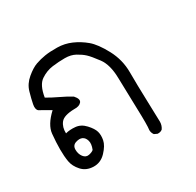

<svg xmlns="http://www.w3.org/2000/svg" viewBox="-108 -387 715 699"><g transform="rotate(-30 250.0 -37.5)"><path d="M368.2 189.5 355.5 183.6Q348.6 173.8 348.6 163.1Q351.6 143.6 349.1 71.3Q346.7 -1 345.7 -57.6Q344.7 -114.3 322.3 -144.5Q299.8 -174.8 287.6 -186Q275.4 -197.3 256.8 -207.5Q238.3 -217.8 212.9 -217.8Q187.5 -217.8 160.6 -214.4Q133.8 -210.9 109.9 -194.8Q85.9 -178.7 78.1 -129.9Q101.6 -116.2 125.5 -105Q149.4 -93.8 171.9 -80.1Q189.5 -60.5 180.2 -49.8Q170.9 -39.1 150.4 -40Q106.4 -39.1 92.8 -22Q79.1 -4.9 80.1 21.5Q97.7 16.6 120.6 18.6Q143.6 20.5 161.6 40Q179.7 59.6 184.1 75.2Q188.5 90.8 184.6 110.8Q180.7 130.9 158.7 154.3Q136.7 177.7 106.4 176.8Q76.2 175.8 58.1 155.8Q40 135.7 36.1 113.3Q32.2 90.8 32.2 61.5Q32.2 32.2 35.6 -2.9Q39.1 -38.1 80.1 -76.2L34.2 -102.5Q25.4 -110.4 29.3 -130.4Q33.2 -150.4 41 -177.7Q48.8 -205.1 72.8 -225.1Q96.7 -245.1 116.2 -252Q135.7 -258.8 156.7 -262.2Q177.7 -265.6 208.5 -265.1Q239.3 -264.6 267.1 -252.4Q294.9 -240.2 318.8 -220.2Q342.8 -200.2 367.7 -153.8Q392.6 -107.4 392.6 -54.7Q392.6 -2 395 68.8Q397.5 139.6 397.5 155.3Q397.5 170.9 388.7 183.6Q380.9 190.4 368.2 189.5ZM133.8 122.1Q142.6 100.6 138.2 85.9Q133.8 71.3 123 66.4Q112.3 61.5 96.2 66.9Q80.1 72.3 80.1 90.3Q80.1 108.4 89.8 121.1Q99.6 133.8 113.8 130.9Q127.9 127.9 133.8 122.1Z"/></g></svg>

Font: JasonHandwriting4
Style: Regular
Weight: 400
Version: Version 1.01.21